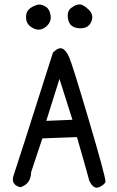

<svg xmlns="http://www.w3.org/2000/svg" viewBox="-20 -857 540 888"><path d="M153 -835Q168 -839 188.5 -828Q209 -817 214 -786Q219 -755 192 -733Q165 -711 134.5 -726Q104 -741 101 -768.5Q98 -796 111 -811Q124 -826 153 -835ZM315 -824Q330 -836 347.5 -836.5Q365 -837 390.5 -812Q416 -787 401.5 -755Q387 -723 344 -726.5Q301 -730 294.5 -770Q288 -810 315 -824ZM225 -614Q250 -639 267.5 -632.5Q285 -626 300 -592Q315 -558 390 -304.5Q465 -51 468 -18Q467 -5 440 8Q413 21 393 -21Q390 -35 336 -223L176 -217L124 -61Q123 -6 74 9Q27 -3 44 -49Q51 -67 225 -614ZM255 -492 194 -298 315 -303Z"/></svg>

Font: Kosefont JP
Style: Regular
Weight: 400
Designer: Nozomi Seto 瀬戸のぞみ
Version: Version 3.00;June 19, 2020